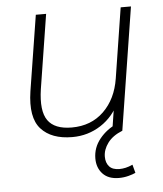

<svg xmlns="http://www.w3.org/2000/svg" viewBox="-51 -545 662 780"><g transform="rotate(-5 280.5 -155.0)"><path d="M229 8Q144 8 101.5 -39Q59 -86 75 -192L124 -500H166L118 -197Q105 -109 132.5 -70Q160 -31 230 -31Q309 -31 360.5 -81Q412 -131 425 -214L470 -500H512L433 0H392L411 -122H426Q398 -60 345.5 -26Q293 8 229 8ZM403 190Q360 190 337 165.5Q314 141 314 103Q314 59 342.5 23.5Q371 -12 415 -31L433 0Q393 16 373 43Q353 70 353 99Q353 124 366.5 139Q380 154 408 154Q420 154 433.5 151Q447 148 462 141L471 175Q461 180 442 185Q423 190 403 190Z"/></g></svg>

Font: Mulish ExtraLight
Style: Italic
Weight: 200
Italic angle: -9°
Designer: Vernon Adams
Foundry: Vernon Adams
Version: Version 3.603